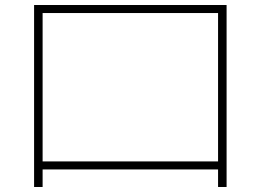

<svg xmlns="http://www.w3.org/2000/svg" viewBox="-20 -723 1040 766"><path d="M116 23V-703H884V23H850V-47H150V23ZM150 -79H850V-671H150Z"/></svg>

Font: M PLUS 1 ExtraLight
Style: Regular
Weight: 250
Version: Version 1.001